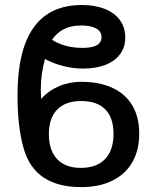

<svg xmlns="http://www.w3.org/2000/svg" viewBox="-20 -750 640 784"><path d="M77.5 -141Q51.5 -229 51.5 -360.5Q51.5 -729.5 314 -729.5Q367.5 -729.5 407.5 -713.8Q447.5 -698 469.5 -668Q491.5 -638 491.5 -596.5Q491.5 -557.5 470.5 -529Q449.5 -500.5 410.8 -485.2Q372 -470 320 -470Q238.5 -470 163.5 -509Q146.5 -446 146.5 -384.5Q146.5 -376 147.5 -358L148 -346Q177 -379 219.8 -397.5Q262.5 -416 311 -416Q386 -416 439.2 -391.2Q492.5 -366.5 520.5 -319Q548.5 -271.5 548.5 -204.5Q548.5 -136 520 -87Q491.5 -38 438.2 -12Q385 14 311 14Q218.5 14 159.8 -24Q101 -62 77.5 -141ZM443.5 -203Q443.5 -269.5 409.8 -303.5Q376 -337.5 311 -337.5Q247.5 -337.5 213.5 -302.5Q179.5 -267.5 179.5 -202Q179.5 -136.5 213.2 -100.5Q247 -64.5 310 -64.5Q374.5 -64.5 409 -100.5Q443.5 -136.5 443.5 -203ZM394.5 -598.5Q394.5 -621.5 372.8 -633.8Q351 -646 311 -646Q231.5 -646 192.5 -587.5Q244.5 -554.5 317 -554.5Q356.5 -554.5 375.5 -565.5Q394.5 -576.5 394.5 -598.5Z"/></svg>

Font: JuliaMono ExtraBold
Style: Regular
Weight: 800
Monospace: yes
Designer: cormullion
Foundry: corm
Version: Version 0.055; ttfautohint (v1.8.4)